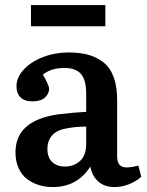

<svg xmlns="http://www.w3.org/2000/svg" viewBox="-20 -735 590 769"><path d="M104 -629.9V-714.8H401.9V-629.9ZM190.9 14.2Q161.1 14.2 135.3 6.1Q109.4 -2 88.1 -18.1Q66.9 -34.2 54.4 -61.8Q42 -89.4 42 -125Q42 -252 211.9 -276.9Q276.4 -284.7 325.2 -287.1V-359.9Q325.2 -415 304 -439Q282.7 -462.9 237.8 -462.9Q184.6 -462.9 151.9 -436Q176.8 -392.6 176.8 -379.9Q176.8 -359.9 160.2 -344.5Q143.6 -329.1 109.9 -329.1Q77.6 -329.1 61.8 -345.5Q45.9 -361.8 45.9 -389.2Q45.9 -424.8 75 -456.3Q104 -487.8 152.1 -506.3Q200.2 -524.9 253.9 -524.9Q298.8 -524.9 332.5 -515.9Q366.2 -506.8 393.6 -485.8Q420.9 -464.8 435.1 -426.8Q449.2 -388.7 449.2 -334V-108.9Q449.2 -77.1 468 -68.1Q486.8 -59.1 534.2 -71.8L545.9 -26.9Q524.4 -7.8 495.8 3.2Q467.3 14.2 439 14.2Q398.9 14.2 374 -7.6Q349.1 -29.3 341.8 -67.9Q290 14.2 190.9 14.2ZM240.2 -67.9Q274.9 -67.9 300 -89.8Q325.2 -111.8 325.2 -159.2V-228Q282.2 -228 244.1 -220.2Q207 -213.9 188.5 -192.4Q169.9 -170.9 169.9 -139.2Q169.9 -104 189.2 -85.9Q208.5 -67.9 240.2 -67.9Z"/></svg>

Font: Literata Book SemiBold
Style: Regular
Weight: 600
Designer: Latin by Veronika Burian and Jose Scaglione. Greek by Irene Vlachou. Cyrillic by Vera Evstafieva
Foundry: TypeTogether
Version: Version 2.003;PS 002.003;hotconv 1.0.88;makeotf.lib2.5.64775